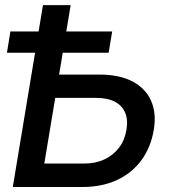

<svg xmlns="http://www.w3.org/2000/svg" viewBox="-20 -748 684 768"><path d="M182.6 -449.7H377.4Q456.1 -449.7 508.5 -422.9Q561 -396 583.7 -346.2Q606.4 -296.4 595.2 -229Q583.5 -158.7 545.7 -107.2Q507.8 -55.7 447.8 -27.8Q387.7 0 309.1 0H31.2L151.9 -727.5H262.7L157.2 -93.8H316.9Q362.3 -93.8 397.7 -110.4Q433.1 -127 456.1 -157.2Q479 -187.5 485.8 -228.5Q492.7 -268.6 480.7 -297.1Q468.8 -325.7 439.5 -341.1Q410.2 -356.4 365.2 -356.4H167.5ZM7.8 -537.1 21.5 -622.1H428.7L414.6 -537.1Z"/></svg>

Font: Inter 20pt Medium
Style: Italic
Weight: 500
Italic angle: -9.3988°
Version: Version 4.001;git-66647c0bb